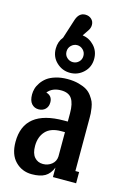

<svg xmlns="http://www.w3.org/2000/svg" viewBox="-130 -916 666 992"><g transform="rotate(15 203.0 -420.0)"><path d="M96.2 -645Q96.2 -682.6 118.2 -709L151.9 -814Q165.5 -854 199.2 -854Q218.8 -854 231.9 -842Q245.1 -830.1 245.1 -811Q245.1 -794.4 234.9 -779.8L212.9 -747.1Q250 -741.7 275.9 -713.6Q301.8 -685.5 301.8 -645Q301.8 -600.6 271.2 -571.8Q240.7 -543 199.2 -543Q157.7 -543 127 -571.8Q96.2 -600.6 96.2 -645ZM199.2 -690.9Q181.2 -690.9 167.5 -677.7Q153.8 -664.6 153.8 -645Q153.8 -625.5 167.5 -612.8Q181.2 -600.1 199.2 -600.1Q217.3 -600.1 230.7 -612.8Q244.1 -625.5 244.1 -645Q244.1 -664.6 230.5 -677.7Q216.8 -690.9 199.2 -690.9ZM357.9 -344.2V-60.1H377.9V0H253.9V-50.8Q239.7 -15.6 213.9 -0.7Q188 14.2 144 14.2Q91.3 14.2 55.7 -22Q20 -58.1 20 -126Q20 -296.9 233.9 -296.9H253.9V-341.8Q253.9 -393.1 237.1 -418.5Q220.2 -443.8 179.2 -443.8Q132.3 -443.8 107.9 -413.1Q141.1 -403.8 141.1 -369.1Q141.1 -346.2 127.2 -332.5Q113.3 -318.8 90.8 -318.8Q68.4 -318.8 53.7 -335.2Q39.1 -351.6 39.1 -384.8Q39.1 -399.9 43.5 -415.8Q47.9 -431.6 59.6 -448.7Q71.3 -465.8 88.4 -478.8Q105.5 -491.7 133.5 -500.2Q161.6 -508.8 196.8 -508.8Q230 -508.8 256.3 -501.7Q282.7 -494.6 299.3 -484.6Q315.9 -474.6 327.9 -458.3Q339.8 -441.9 345.5 -429Q351.1 -416 354 -397Q356.9 -377.9 357.4 -368.4Q357.9 -358.9 357.9 -344.2ZM186 -51.8Q212.4 -51.8 232.4 -67.6Q252.4 -83.5 253.9 -109.9V-240.2H233.9Q177.7 -240.2 150.4 -210.2Q123 -180.2 123 -131.8Q123 -91.8 140.4 -71.8Q157.7 -51.8 186 -51.8Z"/></g></svg>

Font: Margherita Bold
Style: Regular
Weight: 700
Designer: James Puckett
Foundry: Dunwich Type Founders
Version: Version 1.008;hotconv 1.0.109;makeotfexe 2.5.65596